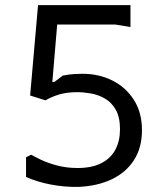

<svg xmlns="http://www.w3.org/2000/svg" viewBox="-20 -720 640 752"><path d="M287 12Q231 13 177.5 2.5Q124 -8 82 -27V-104L102 -114Q114 -107 140 -94.5Q166 -82 203 -72Q240 -62 284 -62Q340 -62 377 -81Q414 -100 432 -134Q450 -168 450 -214Q450 -261 433.5 -290Q417 -319 391 -334Q365 -349 336 -354Q307 -359 283 -359Q242 -359 212 -350Q182 -341 158 -327L98 -346L129 -700H491V-614L431 -624H204L185 -399H193L226 -424Q252 -429 271.5 -430Q291 -431 303 -431Q367 -431 419.5 -405Q472 -379 504 -329.5Q536 -280 536 -210Q536 -141 504.5 -92.5Q473 -44 417 -17.5Q361 9 287 12Z"/></svg>

Font: AR One Sans
Style: Regular
Weight: 400
Designer: Niteesh Yadav
Foundry: Niteesh Yadav
Version: Version 1.001;gftools[0.9.33]